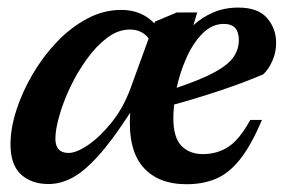

<svg xmlns="http://www.w3.org/2000/svg" viewBox="-20 -462 737 494"><path d="M654 -153.5Q626.5 -88.5 598 -52.5Q569.5 -16.5 536 -2.2Q502.5 12 460 12Q385.5 12 347 -33.5Q308.5 -79 315 -172Q268 -99.5 231.8 -59.8Q195.5 -20 165.2 -4.2Q135 11.5 105 11.5Q61 11.5 34 -13.2Q7 -38 7 -90.5Q7 -131.5 22 -178.2Q37 -225 63.8 -270.8Q90.5 -316.5 126.2 -354Q162 -391.5 204.2 -414Q246.5 -436.5 292 -436.5Q344 -436.5 377 -402L379 -406.5L435 -430H487.5L477.5 -397Q499.5 -417.5 528.8 -430Q558 -442.5 593 -442.5Q644 -442.5 667.2 -415.5Q690.5 -388.5 690.5 -351.5Q690.5 -327 680.5 -304.8Q670.5 -282.5 657 -270.5Q603.5 -248 544.8 -228.5Q486 -209 428 -193Q426 -175 426 -158.5Q426 -108 446.8 -86.8Q467.5 -65.5 502 -65.5Q538.5 -65.5 567.2 -84Q596 -102.5 624 -153.5ZM556 -400.5Q526 -400.5 501.8 -376.5Q477.5 -352.5 460.5 -315Q443.5 -277.5 434.5 -236Q499.5 -258 534 -277.2Q568.5 -296.5 581.5 -316.2Q594.5 -336 594.5 -358.5Q594.5 -400.5 556 -400.5ZM122.5 -105Q122.5 -68.5 156.5 -68.5Q177 -68.5 207.5 -89.5Q238 -110.5 267.8 -147.8Q297.5 -185 315.5 -234L362.5 -363Q356 -372.5 343.8 -379.2Q331.5 -386 314 -386Q284 -386 256 -365Q228 -344 203.8 -310.5Q179.5 -277 161.2 -238.8Q143 -200.5 132.8 -164.8Q122.5 -129 122.5 -105Z"/></svg>

Font: Newsreader Text SemiBold
Style: Italic
Weight: 600
Italic angle: -17°
Designer: Hugues Gentile
Foundry: Production Type
Version: Version 1.001